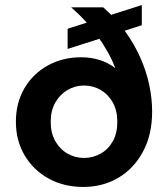

<svg xmlns="http://www.w3.org/2000/svg" viewBox="-20 -729 666 761"><path d="M310 12Q233 12 172.5 -21.5Q112 -55 77.5 -113.5Q43 -172 43 -246Q43 -322 77 -379.5Q111 -437 169.5 -469.5Q228 -502 302 -502Q340 -502 374 -491.5Q408 -481 437 -459Q424 -493 405.5 -525.5Q387 -558 365 -588.5Q343 -619 317 -647Q291 -675 262 -700H389Q439 -656 475.5 -605.5Q512 -555 536 -501Q560 -447 571.5 -392.5Q583 -338 583 -287Q583 -195 546.5 -127.5Q510 -60 448.5 -24Q387 12 310 12ZM313 -103Q348 -103 378.5 -120Q409 -137 427 -169Q445 -201 445 -246Q445 -291 427 -323Q409 -355 379 -372.5Q349 -390 313 -390Q278 -390 248 -372.5Q218 -355 199.5 -323Q181 -291 181 -246Q181 -201 199.5 -169Q218 -137 248 -120Q278 -103 313 -103ZM248 -535V-615L542 -709V-629Z"/></svg>

Font: DM Sans 28pt
Style: Bold
Weight: 700
Version: Version 4.004;gftools[0.9.30]